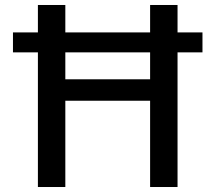

<svg xmlns="http://www.w3.org/2000/svg" viewBox="-20 -750 864 770"><path d="M32 -540V-620H132V-730H242V-620H582V-730H692V-620H792V-540H692V0H582V-346H242V0H132V-540ZM582 -540H242V-432H582Z"/></svg>

Font: Mplus 1p Medium
Style: Regular
Weight: 500
Version: Version 1.061